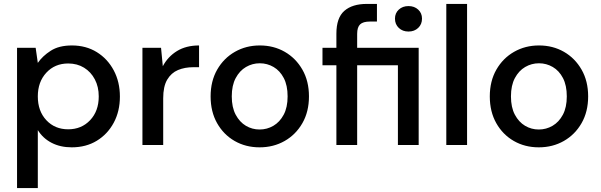

<svg xmlns="http://www.w3.org/2000/svg" viewBox="-20 -740 3070 980"><path d="M67 220V-496H162L173 -419Q197 -454 239 -481Q281 -508 347 -508Q419 -508 474 -474Q529 -440 560.5 -381Q592 -322 592 -247Q592 -172 560.5 -113.5Q529 -55 474 -21.5Q419 12 346 12Q288 12 243.5 -11Q199 -34 173 -76V220ZM328 -80Q396 -80 440 -126.5Q484 -173 484 -248Q484 -297 464 -335Q444 -373 409 -394.5Q374 -416 328 -416Q260 -416 216.5 -369Q173 -322 173 -248Q173 -173 216.5 -126.5Q260 -80 328 -80Z M707 0V-496H802L811 -402Q837 -451 883.5 -479.5Q930 -508 996 -508V-397H967Q923 -397 888.5 -382.5Q854 -368 833.5 -333.5Q813 -299 813 -238V0Z M1305 12Q1234 12 1177.5 -20.5Q1121 -53 1088 -111.5Q1055 -170 1055 -248Q1055 -326 1088.5 -384.5Q1122 -443 1179 -475.5Q1236 -508 1306 -508Q1377 -508 1433.5 -475.5Q1490 -443 1523.5 -384.5Q1557 -326 1557 -248Q1557 -170 1523.5 -111.5Q1490 -53 1433 -20.5Q1376 12 1305 12ZM1305 -79Q1343 -79 1375.5 -98Q1408 -117 1428 -154.5Q1448 -192 1448 -248Q1448 -304 1428.5 -341.5Q1409 -379 1376.5 -398Q1344 -417 1306 -417Q1268 -417 1235.5 -398Q1203 -379 1183 -341.5Q1163 -304 1163 -248Q1163 -192 1183 -154.5Q1203 -117 1235 -98Q1267 -79 1305 -79Z M1697 0V-407H1626V-496H1697V-568Q1697 -649 1737.5 -684.5Q1778 -720 1852 -720H1904V-630H1868Q1833 -630 1818 -615.5Q1803 -601 1803 -567V-496H2117V0H2011V-407H1803V0ZM2065 -579Q2035 -579 2015.5 -597.5Q1996 -616 1996 -645Q1996 -673 2015.5 -691Q2035 -709 2065 -709Q2095 -709 2114.5 -691Q2134 -673 2134 -645Q2134 -616 2114.5 -597.5Q2095 -579 2065 -579Z M2258 0V-720H2364V0Z M2730 12Q2659 12 2602.5 -20.5Q2546 -53 2513 -111.5Q2480 -170 2480 -248Q2480 -326 2513.5 -384.5Q2547 -443 2604 -475.5Q2661 -508 2731 -508Q2802 -508 2858.5 -475.5Q2915 -443 2948.5 -384.5Q2982 -326 2982 -248Q2982 -170 2948.5 -111.5Q2915 -53 2858 -20.5Q2801 12 2730 12ZM2730 -79Q2768 -79 2800.5 -98Q2833 -117 2853 -154.5Q2873 -192 2873 -248Q2873 -304 2853.5 -341.5Q2834 -379 2801.5 -398Q2769 -417 2731 -417Q2693 -417 2660.5 -398Q2628 -379 2608 -341.5Q2588 -304 2588 -248Q2588 -192 2608 -154.5Q2628 -117 2660 -98Q2692 -79 2730 -79Z"/></svg>

Font: Firefly Display Medium
Style: Regular
Weight: 500
Designer: Colophon Foundry, Jonny Pinhorn
Foundry: Colophon Foundry
Version: Version 1.200; ttfautohint (v1.8.3)